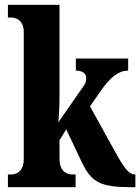

<svg xmlns="http://www.w3.org/2000/svg" viewBox="-20 -780 585 800"><path d="M13 0H295V-53H281C264 -53 228 -61 228 -118V-196L256 -241L320 -106C362 -17 400 0 533 0H544V-53H541C518 -53 496 -82 465 -138L355 -337L399 -400C440 -460 476 -486 514 -486V-536H296V-486C322 -486 339 -474 339 -457C339 -449 340 -435 323 -414L223 -270C225 -282 228 -343 228 -378V-760H13V-707H25C42 -707 79 -700 79 -646V-118C79 -60 43 -53 25 -53H13Z"/></svg>

Font: Noto Serif Tamil ExtraCondensed ExtraBold
Style: Regular
Weight: 800
Width: 2
Designer: Indian Type Foundry, Tom Grace, and the Monotype Design Team
Foundry: Monotype Imaging Inc.
Version: Version 2.004